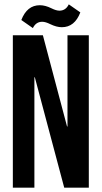

<svg xmlns="http://www.w3.org/2000/svg" viewBox="-20 -862 467 882"><path d="M275 0 140 -507H138V0H39V-700H177L288 -281H290V-700H388V0ZM253 -813Q282 -813 296 -842L349 -805Q323 -737 264 -737Q240 -737 211 -751Q189 -762 174 -762Q145 -762 131 -733L78 -770Q104 -838 163 -838Q188 -838 216 -824Q238 -813 253 -813Z"/></svg>

Font: Bebas Neue
Style: Regular
Weight: 400
Designer: Ryoichi Tsunekawa
Foundry: Ryoichi Tsunekawa
Version: Version 1.400